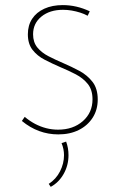

<svg xmlns="http://www.w3.org/2000/svg" viewBox="-20 -518 460 754"><path d="M65.9 -43 77.1 -59.1Q96.2 -43 117.4 -31.7Q138.7 -20.5 161.6 -14.6Q184.6 -8.8 208 -8.8Q267.1 -8.8 305.2 -42.2Q343.3 -75.7 343.3 -127.9Q343.3 -165 325 -188Q306.6 -210.9 277.6 -226.1Q248.5 -241.2 216.8 -254.4Q185.1 -268.1 155.8 -283.2Q126.5 -298.3 107.9 -322Q89.4 -345.7 89.4 -383.3Q89.4 -418.5 106.2 -444.1Q123 -469.7 154.1 -483.9Q185.1 -498 226.6 -498Q280.8 -498 332.5 -473.6L324.2 -456.1Q311 -463.4 294.9 -468.5Q278.8 -473.6 261.5 -476.6Q244.1 -479.5 227.5 -479.5Q175.3 -479.5 142.6 -452.9Q109.9 -426.3 109.9 -383.3Q109.9 -352.1 126.7 -331.5Q143.6 -311 170.7 -297.1Q197.8 -283.2 227.5 -270.5Q260.7 -256.3 292 -239.5Q323.2 -222.7 343.5 -196.3Q363.8 -169.9 363.8 -127.4Q363.8 -86.9 344 -55.9Q324.2 -24.9 289.6 -7.6Q254.9 9.8 209 9.8Q129.9 9.8 65.9 -43ZM179.2 215.8 171.4 204.1Q200.2 185.5 215.8 154.8Q231.4 124 231.4 91.3Q231.4 67.4 221.7 43.9L239.7 38.1Q249 63 249 91.3Q249 131.3 230 165Q210.9 198.7 179.2 215.8Z"/></svg>

Font: Kumbh Sans Thin
Style: Regular
Weight: 250
Version: Version 1.004